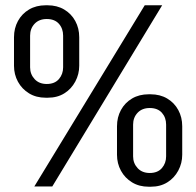

<svg xmlns="http://www.w3.org/2000/svg" viewBox="-20 -706 742 727"><path d="M110 0 528 -686H594L178 0ZM153 -336Q117 -336 90 -352.5Q63 -369 48 -396.5Q33 -424 33 -457V-565Q33 -599 48 -626.5Q63 -654 90 -670Q117 -686 153 -686H160Q196 -686 223 -670Q250 -654 265 -626.5Q280 -599 280 -565V-457Q280 -425 265 -397Q250 -369 223.5 -352.5Q197 -336 161 -336ZM157 -388Q187 -388 203 -406.5Q219 -425 219 -451V-571Q219 -598 203 -616Q187 -634 157 -634Q128 -634 111 -616Q94 -598 94 -571V-451Q94 -425 111 -406.5Q128 -388 157 -388ZM543 1Q507 1 480 -15.5Q453 -32 438 -59.5Q423 -87 423 -120V-228Q423 -262 438 -289.5Q453 -317 480 -333Q507 -349 543 -349H550Q586 -349 613 -333Q640 -317 655 -289.5Q670 -262 670 -228V-120Q670 -88 655 -60Q640 -32 613.5 -15.5Q587 1 551 1ZM547 -51Q577 -51 593 -69.5Q609 -88 609 -114V-234Q609 -261 593 -279Q577 -297 547 -297Q518 -297 501 -279Q484 -261 484 -234V-114Q484 -88 501 -69.5Q518 -51 547 -51Z"/></svg>

Font: Chivo Medium Light
Style: Regular
Weight: 300
Version: Version 2.002